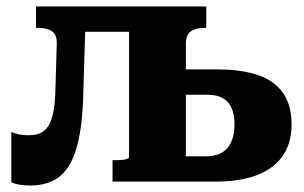

<svg xmlns="http://www.w3.org/2000/svg" viewBox="-20 -560 937 592"><path d="M151 -288 155 -424Q156 -453 140.5 -463.5Q125 -474 99 -474H91V-540H245L237 -278Q235 -175 218 -111Q201 -47 166 -17.5Q131 12 72 12Q54 12 38 9Q22 6 15 2V-153Q21 -150 35.5 -146.5Q50 -143 70 -143Q98 -143 115.5 -156.5Q133 -170 141.5 -201.5Q150 -233 151 -288ZM190 -462V-540H453V-462ZM378 -75V-540H616V-474H609Q584 -474 568.5 -463.5Q553 -453 553 -424V-78H613Q660 -78 681.5 -104Q703 -130 703 -176Q703 -222 682.5 -245Q662 -268 618 -268H498V-346H649Q767 -346 823 -304Q879 -262 879 -177Q879 -91 819 -45.5Q759 0 644 0H327V-66H330Q340 -66 351 -66.5Q362 -67 370 -69.5Q378 -72 378 -75Z"/></svg>

Font: Roboto Serif
Style: Bold
Weight: 700
Designer: Greg Gazdowicz
Foundry: Commercial Type
Version: Version 1.008